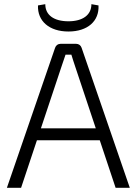

<svg xmlns="http://www.w3.org/2000/svg" viewBox="-20 -900 655 920"><path d="M418 -880C418 -828 376 -798 308 -798C238 -798 197 -828 197 -880L162 -874C159 -799 216 -749 308 -749C400 -749 456 -799 452 -874ZM458 -228 534 0H602L371 -671C367 -683 357 -690 345 -690H270C258 -690 248 -683 244 -671L13 0H81L157 -228ZM439 -285H176L275 -582L294 -638H322C327 -620 334 -601 340 -582Z"/></svg>

Font: SnT
Style: Regular
Weight: 300
Designer: Natanael Gama
Version: Version 1.001;PS 001.001;hotconv 1.0.70;makeotf.lib2.5.58329